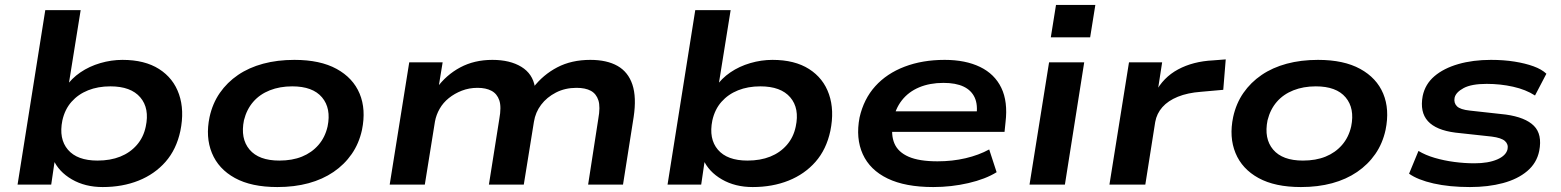

<svg xmlns="http://www.w3.org/2000/svg" viewBox="-20 -746 6309 776"><path d="M395 10Q324 10 270.5 -21Q217 -52 195 -102H202L187 0H51L163 -705H306L256 -394H245Q269 -429 305 -453.5Q341 -478 385.5 -491Q430 -504 475 -504Q565 -504 623 -467Q681 -430 703.5 -365Q726 -300 709 -217Q693 -142 649 -92Q605 -42 540 -16Q475 10 395 10ZM374 -97Q426 -97 466 -113Q506 -129 533 -160Q560 -191 569 -234Q585 -308 547 -352.5Q509 -397 426 -397Q376 -397 336 -381Q296 -365 269 -334.5Q242 -304 232 -259Q217 -185 254.5 -141Q292 -97 374 -97Z M1101 10Q996 10 929.5 -26.5Q863 -63 836.5 -127.5Q810 -192 827 -273Q839 -328 868.5 -370.5Q898 -413 942 -443Q986 -473 1043.5 -488.5Q1101 -504 1170 -504Q1274 -504 1340.5 -467.5Q1407 -431 1433.5 -367.5Q1460 -304 1443 -221Q1431 -166 1401.5 -123.5Q1372 -81 1328 -51Q1284 -21 1227 -5.5Q1170 10 1101 10ZM1109 -97Q1161 -97 1200.5 -113Q1240 -129 1267 -160Q1294 -191 1304 -235Q1319 -308 1281.5 -352.5Q1244 -397 1161 -397Q1111 -397 1070.5 -381Q1030 -365 1003.5 -334.5Q977 -304 966 -260Q951 -186 988.5 -141.5Q1026 -97 1109 -97Z M1555 0 1634 -494H1769L1752 -390L1744 -389Q1783 -443 1840 -473.5Q1897 -504 1970 -504Q2041 -504 2087 -476Q2133 -448 2142 -394L2135 -392Q2175 -444 2232.5 -474Q2290 -504 2366 -504Q2433 -504 2476 -479.5Q2519 -455 2536 -404Q2553 -353 2541 -273L2498 0H2357L2398 -265Q2407 -314 2398.5 -340.5Q2390 -367 2368 -379Q2346 -391 2310 -391Q2264 -391 2227 -372Q2190 -353 2167 -322.5Q2144 -292 2138 -254L2097 0H1956L1998 -265Q2007 -314 1998 -340.5Q1989 -367 1966.5 -379Q1944 -391 1910 -391Q1876 -391 1846.5 -379.5Q1817 -368 1794 -349.5Q1771 -331 1757 -306.5Q1743 -282 1738 -255L1697 0Z M3022 10Q2951 10 2897.5 -21Q2844 -52 2822 -102H2829L2814 0H2678L2790 -705H2933L2883 -394H2872Q2896 -429 2932 -453.5Q2968 -478 3012.5 -491Q3057 -504 3102 -504Q3192 -504 3250 -467Q3308 -430 3330.5 -365Q3353 -300 3336 -217Q3320 -142 3276 -92Q3232 -42 3167 -16Q3102 10 3022 10ZM3001 -97Q3053 -97 3093 -113Q3133 -129 3160 -160Q3187 -191 3196 -234Q3212 -308 3174 -352.5Q3136 -397 3053 -397Q3003 -397 2963 -381Q2923 -365 2896 -334.5Q2869 -304 2859 -259Q2844 -185 2881.5 -141Q2919 -97 3001 -97Z M3752 10Q3639 10 3567.5 -24.5Q3496 -59 3467 -123Q3438 -187 3454 -271Q3471 -346 3517.5 -397.5Q3564 -449 3636 -476.5Q3708 -504 3798 -504Q3882 -504 3941 -475.5Q4000 -447 4027 -391Q4054 -335 4044 -252L4040 -213H3559L3571 -296H3952L3926 -276Q3933 -322 3919.5 -351.5Q3906 -381 3874.5 -396Q3843 -411 3793 -411Q3738 -411 3695 -393Q3652 -375 3625 -340.5Q3598 -306 3589 -257V-252Q3580 -201 3595 -166Q3610 -131 3652.5 -112.5Q3695 -94 3769 -94Q3829 -94 3882.5 -106.5Q3936 -119 3978 -142L4008 -50Q3963 -22 3894 -6Q3825 10 3752 10Z M4227 -595 4248 -726H4407L4386 -595ZM4141 0 4220 -494H4362L4284 0Z M4464 0 4543 -494H4677L4658 -371H4649Q4681 -433 4741.5 -465.5Q4802 -498 4883 -502L4934 -506L4924 -383L4834 -375Q4780 -371 4740.5 -355Q4701 -339 4678 -313Q4655 -287 4649 -253L4609 0Z M5238 10Q5133 10 5066.5 -26.5Q5000 -63 4973.5 -127.5Q4947 -192 4964 -273Q4976 -328 5005.5 -370.5Q5035 -413 5079 -443Q5123 -473 5180.5 -488.5Q5238 -504 5307 -504Q5411 -504 5477.5 -467.5Q5544 -431 5570.5 -367.5Q5597 -304 5580 -221Q5568 -166 5538.5 -123.5Q5509 -81 5465 -51Q5421 -21 5364 -5.5Q5307 10 5238 10ZM5246 -97Q5298 -97 5337.5 -113Q5377 -129 5404 -160Q5431 -191 5441 -235Q5456 -308 5418.5 -352.5Q5381 -397 5298 -397Q5248 -397 5207.5 -381Q5167 -365 5140.5 -334.5Q5114 -304 5103 -260Q5088 -186 5125.5 -141.5Q5163 -97 5246 -97Z M5921 10Q5838 10 5774 -4.5Q5710 -19 5675 -44L5713 -136Q5741 -119 5778.5 -108Q5816 -97 5857.5 -91.5Q5899 -86 5939 -86Q5995 -86 6031 -101.5Q6067 -117 6073 -143Q6077 -163 6062.5 -176Q6048 -189 6009 -194L5862 -210Q5784 -220 5751 -256.5Q5718 -293 5730 -358Q5740 -406 5777.5 -438Q5815 -470 5874 -487Q5933 -504 6006 -504Q6058 -504 6101.5 -497Q6145 -490 6178 -478Q6211 -466 6230 -448L6184 -360Q6147 -384 6095.5 -395.5Q6044 -407 5989 -407Q5927 -407 5895.5 -390Q5864 -373 5859 -351Q5855 -330 5868.5 -316.5Q5882 -303 5921 -299L6066 -283Q6145 -272 6179.5 -237.5Q6214 -203 6201 -136Q6191 -87 6152.5 -54.5Q6114 -22 6054.5 -6Q5995 10 5921 10Z"/></svg>

Font: Nunito Sans 10pt Expanded
Style: Bold Italic
Weight: 700
Width: 7
Italic angle: -9°
Designer: Vernon Adams
Foundry: Vernon Adams
Version: Version 3.101;gftools[0.9.27]